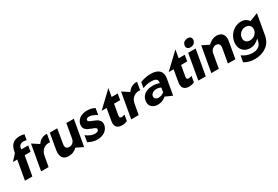

<svg xmlns="http://www.w3.org/2000/svg" viewBox="86 -2004 4972 3428"><g transform="rotate(-30 2571.5 -290.0)"><path d="M361 -737Q180 -737 147 -552L140 -518L31 -397H119L49 0H201L272 -397H393L414 -517H271L277 -550Q283 -584 309 -603Q335 -622 370 -622Q404 -622 437 -611L456 -723Q412 -737 361 -737Z M788 -530Q683 -530 613 -431L474 -521L382 0H536L572 -202Q586 -287 636 -330Q686 -373 755 -373Q774 -373 780 -370L808 -529Q802 -530 788 -530Z M800 -140Q800 -74 835 -31.5Q870 11 949 11Q1003 11 1046.5 -8.5Q1090 -28 1122 -62L1264 8L1357 -522H1203L1153 -233Q1144 -180 1111 -152.5Q1078 -125 1037 -125Q1003 -125 983 -143.5Q963 -162 963 -201Q963 -215 966 -233L1016 -522H862L804 -189Q800 -168 800 -140Z M1552 -100Q1510 -100 1462 -121Q1414 -142 1376 -173L1353 -41Q1403 -15 1445.5 -2Q1488 11 1541 11Q1633 11 1696 -34Q1759 -79 1773 -154Q1775 -164 1775 -181Q1775 -220 1754 -247Q1733 -274 1703.5 -289.5Q1674 -305 1629 -322Q1586 -338 1567 -350Q1548 -362 1548 -380Q1548 -397 1564.5 -409Q1581 -421 1609 -421Q1643 -421 1688 -403.5Q1733 -386 1767 -361L1790 -493Q1750 -514 1713.5 -523Q1677 -532 1629 -532Q1541 -532 1480 -489.5Q1419 -447 1406 -374Q1404 -364 1404 -347Q1404 -308 1425 -281.5Q1446 -255 1474.5 -240.5Q1503 -226 1548 -209Q1594 -193 1614.5 -180Q1635 -167 1631 -145Q1626 -119 1602 -109.5Q1578 -100 1552 -100Z M1914 -110Q1914 -50 1949 -19.5Q1984 11 2048 11Q2109 11 2157 -13L2178 -135Q2140 -120 2115 -120Q2074 -120 2074 -158Q2074 -168 2075 -174L2114 -396H2240L2262 -521H2136L2166 -688L1858 -396H1960L1918 -152Q1914 -132 1914 -110Z M2645 -530Q2540 -530 2470 -431L2331 -521L2239 0H2393L2429 -202Q2443 -287 2493 -330Q2543 -373 2612 -373Q2631 -373 2637 -370L2665 -529Q2659 -530 2645 -530Z M2859 -90Q2824 -90 2801.5 -107Q2779 -124 2779 -153Q2779 -194 2814 -219.5Q2849 -245 2899 -245Q2951 -245 2989 -223L2974 -133Q2920 -90 2859 -90ZM3160 -361Q3160 -444 3104 -487Q3048 -530 2941 -530Q2883 -530 2832.5 -519Q2782 -508 2727 -488L2708 -373Q2796 -410 2885 -410Q3008 -410 3008 -337Q3008 -332 3006 -316L3003 -304Q2950 -329 2869 -329Q2776 -329 2709 -287Q2642 -245 2628 -162Q2625 -144 2625 -128Q2625 -63 2671 -25.5Q2717 12 2788 12Q2838 12 2879.5 -5Q2921 -22 2958 -54L3099 8L3155 -310Q3160 -340 3160 -361Z M3296 -110Q3296 -50 3331 -19.5Q3366 11 3430 11Q3491 11 3539 -13L3560 -135Q3522 -120 3497 -120Q3456 -120 3456 -158Q3456 -168 3457 -174L3496 -396H3622L3644 -521H3518L3548 -688L3240 -396H3342L3300 -152Q3296 -132 3296 -110Z M3868 -521H3714L3623 0H3776ZM3725 -668Q3723 -656 3723 -651Q3723 -620 3744.5 -602Q3766 -584 3801 -584Q3841 -584 3871.5 -606.5Q3902 -629 3909 -668Q3910 -674 3910 -685Q3910 -717 3888.5 -735Q3867 -753 3831 -753Q3800 -753 3767 -734Q3734 -715 3725 -668Z M4451 -386Q4451 -455 4412 -494Q4373 -533 4300 -533Q4206 -533 4125 -450L3983 -521L3891 0H4045L4096 -289Q4106 -341 4140 -368.5Q4174 -396 4213 -396Q4246 -396 4266.5 -376.5Q4287 -357 4287 -318Q4287 -304 4284 -289L4233 0H4387L4446 -337Q4451 -365 4451 -386Z M4676 -258Q4676 -301 4696.5 -336Q4717 -371 4752 -391Q4787 -411 4829 -411Q4879 -411 4909.5 -383Q4940 -355 4940 -310Q4940 -268 4919 -233.5Q4898 -199 4862.5 -179.5Q4827 -160 4786 -160Q4732 -160 4704 -187.5Q4676 -215 4676 -258ZM4711 58Q4653 58 4598 37.5Q4543 17 4502 -14L4478 116Q4529 145 4578.5 159Q4628 173 4692 173Q4835 173 4934.5 101Q5034 29 5058 -106L5131 -521L4962 -455Q4935 -492 4898.5 -512.5Q4862 -533 4807 -533Q4742 -533 4682.5 -502.5Q4623 -472 4581 -415.5Q4539 -359 4525 -285Q4521 -262 4521 -236Q4521 -176 4546 -131.5Q4571 -87 4616 -62.5Q4661 -38 4719 -38Q4776 -38 4822 -61Q4868 -84 4910 -125L4903 -91Q4877 58 4711 58Z"/></g></svg>

Font: Geom Bold
Style: Bold Italic
Weight: 700
Italic angle: -10°
Version: Version 1.102